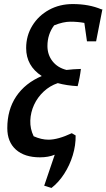

<svg xmlns="http://www.w3.org/2000/svg" viewBox="-20 -764 525 947"><path d="M234 163 198 152 250 -1Q219 12 177 12Q101 12 58.5 -26Q16 -64 16 -132Q16 -223 60 -288.5Q104 -354 186 -389Q109 -439 109 -527Q109 -588 139.5 -637.5Q170 -687 222 -715.5Q274 -744 339 -744Q419 -744 480 -718H485L454 -560H409L396 -651Q364 -657 327 -657Q292 -657 247 -639Q214 -595 214 -537Q214 -494 239 -462Q264 -430 308 -419Q342 -423 379 -424Q374 -381 363 -339Q309 -342 265 -354Q226 -341 195.5 -312.5Q165 -284 148 -247Q131 -210 129.5 -169.5Q128 -129 146 -92Q184 -75 219 -75Q266 -75 334 -107L353 -96Q354 -48 339 1.5Q324 51 296.5 93.5Q269 136 234 163Z"/></svg>

Font: Piazzolla SemiBold
Style: Italic
Weight: 600
Italic angle: -11.3°
Designer: Juan Pablo del Peral
Foundry: Huerta Tipografica
Version: Version 1.330